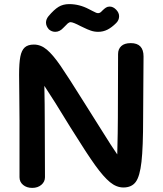

<svg xmlns="http://www.w3.org/2000/svg" viewBox="-20 -924 792 935"><path d="M679 -649Q679 -551 678 -505L677 -349Q677 -207 669 -136Q661 -65 641 -38Q621 -11 581 -11Q547 -11 515.5 -37Q484 -63 444 -118.5Q404 -174 333 -288L321 -307Q240 -440 196 -506Q198 -412 198 -332L199 -61Q199 -39 181.5 -24Q164 -9 137 -9Q110 -9 92.5 -23.5Q75 -38 75 -61V-336L74 -459Q73 -495 73 -560Q73 -617 79 -648Q85 -679 100.5 -693Q116 -707 145 -707Q179 -707 208.5 -682Q238 -657 274.5 -604Q311 -551 391 -423L476 -288Q527 -206 551 -172Q554 -289 554 -350L555 -661Q555 -685 570.5 -699.5Q586 -714 617 -714Q679 -714 679 -649ZM204 -814Q204 -830 216 -845Q243 -877 265 -890.5Q287 -904 317 -904Q366 -904 412 -880Q418 -877 430.5 -870.5Q443 -864 448 -862Q453 -860 458 -860Q468 -860 477 -871Q488 -882 496 -887Q504 -892 514 -892Q531 -892 545.5 -877Q560 -862 560 -845Q560 -826 546 -812Q524 -790 503 -779.5Q482 -769 458 -769Q439 -769 422 -775Q405 -781 391 -788Q377 -795 372 -797Q336 -816 324 -816Q317 -816 310 -810Q303 -804 289 -789Q271 -769 249 -769Q232 -769 218 -781Q204 -797 204 -814Z"/></svg>

Font: Mali SemiBold
Style: Regular
Weight: 600
Designer: Kitiyaporn Chalermlarp | Katatrad Aksorn Co.,Ltd.
Foundry: Cadson Demak Co.,Ltd.
Version: Version 1.000; ttfautohint (v1.6)